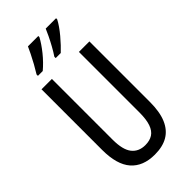

<svg xmlns="http://www.w3.org/2000/svg" viewBox="-289 -1016 1100 1100"><g transform="rotate(-45 261.0 -466.5)"><path d="M455 -224Q455 -143 433 -91.5Q411 -40 368.5 -15Q326 10 262 10Q167 10 117 -47Q67 -104 67 -223V-714H151V-222Q151 -140 180 -103.5Q209 -67 262 -67Q298 -67 322 -82.5Q346 -98 358 -132.5Q370 -167 370 -223V-714H455ZM414 -934Q406 -918 391.5 -897Q377 -876 359 -854.5Q341 -833 323.5 -814.5Q306 -796 292 -783H251V-794Q266 -816 282 -845Q298 -874 311 -901Q324 -928 330 -943H414ZM270 -934Q261 -917 247.5 -897Q234 -877 217.5 -856.5Q201 -836 182.5 -817Q164 -798 146 -783H107V-794Q122 -818 137.5 -846Q153 -874 166 -900.5Q179 -927 186 -943H270Z"/></g></svg>

Font: Noto Sans Khmer ExtraCondensed
Style: Regular
Weight: 400
Width: 2
Designer: Danh Hong and the Monotype Design Team
Foundry: Monotype Imaging Inc.
Version: Version 2.004